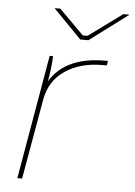

<svg xmlns="http://www.w3.org/2000/svg" viewBox="-52 -760 562 801"><g transform="rotate(5 229.0 -360.0)"><path d="M141 -520H155Q155 -499 150.5 -463Q146 -427 138 -388L133 -395Q163 -458 223.5 -489Q284 -520 371 -520H385L382 -501Q374 -501 365 -501Q271 -501 207.5 -458Q144 -415 130 -336L71 0H51ZM144 -720H168L271 -617H291L432 -720H458L296 -599H262Z"/></g></svg>

Font: Fixel Italic Variable Display Thin
Style: Italic
Weight: 100
Italic angle: -10°
Designer: AlfaBravo + MacPaw
Foundry: Kyrylo Tkachov, Marchela Mozhyna, Serhii Makarenko, Maria Weinstein, Zakhar Kryvoshyya
Version: Version 1.210;Glyphs 3.2 (3217)